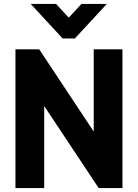

<svg xmlns="http://www.w3.org/2000/svg" viewBox="-20 -949 696 969"><path d="M296 -755 135 -929H263L327 -860L391 -929H519L358 -755ZM58 0V-700H178L453 -285V-700H598V0H478L203 -414V0Z"/></svg>

Font: Haskoy ExtraBold
Style: Regular
Weight: 800
Designer: Ertekin Erdin
Foundry: Ertekin Erdin
Version: Version 2.000; ttfautohint (v1.8.4.7-5d5b)